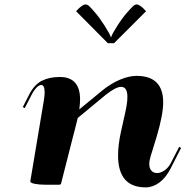

<svg xmlns="http://www.w3.org/2000/svg" viewBox="-20 -812 816 844"><path d="M481.4 -622.1H454.1L314.5 -762.7Q341.3 -792.5 356 -792.5Q363.8 -792.5 371.6 -785.4Q379.4 -778.3 397 -757.8Q416.5 -735.8 440.4 -698.2Q464.4 -660.6 466.8 -648.9H468.8Q471.2 -660.2 495.4 -698Q519.5 -735.8 539.6 -757.8Q556.6 -777.3 564.9 -784.9Q573.2 -792.5 581.1 -792.5Q595.2 -792.5 622.1 -762.7ZM242.7 -473.6Q332 -473.6 332 -375Q332 -357.4 328.6 -331.1L427.7 -412.6Q466.8 -444.8 507.1 -461.7Q547.4 -478.5 580.1 -478.5Q697.3 -478.5 697.3 -362.3Q697.3 -307.1 668.5 -210.9L642.1 -125Q636.2 -105.5 636.2 -91.3Q636.2 -71.8 645.8 -61.5Q655.3 -51.3 669.9 -51.3Q686.5 -51.3 703.6 -63.2Q720.7 -75.2 731.4 -96.2L767.6 -166.5L775.9 -161.6L730.5 -72.3Q709 -30.3 680.2 -9.3Q651.4 11.7 620.6 11.7Q499 11.7 499 -128.4Q499 -174.8 511.7 -232.9L523.4 -285.2Q524.4 -289.1 527.3 -302.5Q530.3 -315.9 532 -324Q533.7 -332 535.9 -344.2Q538.1 -356.4 539.1 -366.9Q540 -377.4 540 -386.2Q540 -430.2 512.2 -430.2Q488.8 -430.2 443.4 -394L321.8 -293.5Q317.9 -275.9 310.3 -247.3Q302.7 -218.8 300.8 -210.9L248.5 -5.4Q247.6 0 238.8 0H179.7Q152.8 0 133.1 -3.9Q113.3 -7.8 113.3 -14.6L113.8 -18.1L114.3 -21.5L172.4 -368.2Q176.3 -392.6 176.3 -405.3Q176.3 -438.5 161.1 -438.5Q151.9 -438.5 139.9 -426Q127.9 -413.6 117.2 -392.1L88.9 -336.9L80.1 -341.3L108.4 -396.5Q130.9 -440.4 164.1 -457Q197.3 -473.6 242.7 -473.6Z"/></svg>

Font: QumpellkaNo12
Style: Regular
Weight: 500
Designer: gluk (gluksza@wp.pl)
Foundry: gluk (gluksza@wp.pl)
Version: Version 00.480